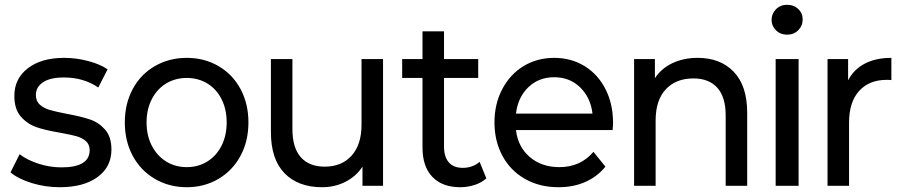

<svg xmlns="http://www.w3.org/2000/svg" viewBox="-20 -777 3772 803"><path d="M112.5 -11.5C150.2 0.2 189.3 6 230 6C296.7 6 349.3 -8.2 388 -36.5C426.7 -64.8 446 -103 446 -151C446 -187 437.2 -215 419.5 -235C401.8 -255 380.7 -269.2 356 -277.5C331.3 -285.8 299 -293.7 259 -301C228.3 -307 204.8 -312.3 188.5 -317C172.2 -321.7 158.3 -329 147 -339C135.7 -349 130 -362.7 130 -380C130 -402 140 -419.7 160 -433C180 -446.3 209 -453 247 -453C302.3 -453 350.3 -439 391 -411L430 -487C408.7 -501.7 381.3 -513.3 348 -522C314.7 -530.7 281.3 -535 248 -535C184.7 -535 134.2 -520.5 96.5 -491.5C58.8 -462.5 40 -424 40 -376C40 -338.7 49.2 -309.7 67.5 -289C85.8 -268.3 107.7 -253.7 133 -245C158.3 -236.3 191 -228.7 231 -222C260.3 -216.7 283 -211.8 299 -207.5C315 -203.2 328.3 -196.3 339 -187C349.7 -177.7 355 -165 355 -149C355 -101 315.7 -77 237 -77C205 -77 173.3 -82 142 -92C110.7 -102 84 -115.3 62 -132L24 -56C45.3 -38 74.8 -23.2 112.5 -11.5Z M627.5 -29C667.2 -5.7 711.7 6 761 6C810.3 6 854.7 -5.7 894 -29C933.3 -52.3 964 -84.5 986 -125.5C1008 -166.5 1019 -213 1019 -265C1019 -317 1008 -363.5 986 -404.5C964 -445.5 933.3 -477.5 894 -500.5C854.7 -523.5 810.3 -535 761 -535C711.7 -535 667.2 -523.5 627.5 -500.5C587.8 -477.5 557 -445.5 535 -404.5C513 -363.5 502 -317 502 -265C502 -213 513 -166.5 535 -125.5C557 -84.5 587.8 -52.3 627.5 -29ZM847 -101.5C821.7 -85.8 793 -78 761 -78C729 -78 700.3 -85.8 675 -101.5C649.7 -117.2 629.7 -139.2 615 -167.5C600.3 -195.8 593 -228.3 593 -265C593 -301.7 600.3 -334.2 615 -362.5C629.7 -390.8 649.7 -412.7 675 -428C700.3 -443.3 729 -451 761 -451C793 -451 821.7 -443.3 847 -428C872.3 -412.7 892.2 -390.8 906.5 -362.5C920.8 -334.2 928 -301.7 928 -265C928 -228.3 920.8 -195.8 906.5 -167.5C892.2 -139.2 872.3 -117.2 847 -101.5Z M1582 -530H1492V-256C1492 -200 1478.2 -156.7 1450.5 -126C1422.8 -95.3 1385.3 -80 1338 -80C1294.7 -80 1261.3 -93.2 1238 -119.5C1214.7 -145.8 1203 -184.7 1203 -236V-530H1113V-225C1113 -149 1132 -91.5 1170 -52.5C1208 -13.5 1260.3 6 1327 6C1362.3 6 1394.8 -1.5 1424.5 -16.5C1454.2 -31.5 1478 -52.7 1496 -80V0H1582Z M2014 -31 1986 -100C1966 -83.3 1942.3 -75 1915 -75C1889.7 -75 1870.3 -82.7 1857 -98C1843.7 -113.3 1837 -135.3 1837 -164V-451H1980V-530H1837V-646H1747V-530H1662V-451H1747V-160C1747 -106.7 1760.8 -65.7 1788.5 -37C1816.2 -8.3 1855 6 1905 6C1925.7 6 1945.7 2.8 1965 -3.5C1984.3 -9.8 2000.7 -19 2014 -31Z M2542 -233C2543.3 -245 2544 -254.7 2544 -262C2544 -315.3 2533.5 -362.7 2512.5 -404C2491.5 -445.3 2462.3 -477.5 2425 -500.5C2387.7 -523.5 2345.3 -535 2298 -535C2250 -535 2207.2 -523.5 2169.5 -500.5C2131.8 -477.5 2102.2 -445.3 2080.5 -404C2058.8 -362.7 2048 -316.3 2048 -265C2048 -213 2059.2 -166.3 2081.5 -125C2103.8 -83.7 2135.3 -51.5 2176 -28.5C2216.7 -5.5 2263.3 6 2316 6C2357.3 6 2394.7 -1.3 2428 -16C2461.3 -30.7 2489.3 -52 2512 -80L2462 -142C2426 -99.3 2378.3 -78 2319 -78C2269.7 -78 2228.5 -92.2 2195.5 -120.5C2162.5 -148.8 2143.3 -186.3 2138 -233ZM2189.5 -412C2218.5 -440 2254.7 -454 2298 -454C2341.3 -454 2377.5 -439.8 2406.5 -411.5C2435.5 -383.2 2452.7 -346.7 2458 -302H2138C2143.3 -347.3 2160.5 -384 2189.5 -412Z M3049 -476.5C3011.7 -515.5 2961.3 -535 2898 -535C2858.7 -535 2823.5 -527.7 2792.5 -513C2761.5 -498.3 2737 -477.3 2719 -450V-530H2632V0H2722V-273C2722 -329.7 2736.2 -373.2 2764.5 -403.5C2792.8 -433.8 2831.3 -449 2880 -449C2923.3 -449 2956.7 -436 2980 -410C3003.3 -384 3015 -345.3 3015 -294V0H3105V-305C3105 -380.3 3086.3 -437.5 3049 -476.5Z M3224 -530V0H3320V-530ZM3225.5 -650C3237.8 -638 3253.3 -632 3272 -632C3290.7 -632 3306.2 -638.2 3318.5 -650.5C3330.8 -662.8 3337 -678 3337 -696C3337 -713.3 3330.8 -727.8 3318.5 -739.5C3306.2 -751.2 3290.7 -757 3272 -757C3253.3 -757 3237.8 -750.8 3225.5 -738.5C3213.2 -726.2 3207 -711.3 3207 -694C3207 -676.7 3213.2 -662 3225.5 -650Z M3597 -511C3566.3 -495 3543 -471.7 3527 -441V-530H3441V0H3531V-264C3531 -321.3 3545 -365.5 3573 -396.5C3601 -427.5 3639.3 -443 3688 -443C3696 -443 3702.7 -442.7 3708 -442V-535C3664.7 -535 3627.7 -527 3597 -511Z"/></svg>

Font: Rookery
Style: Regular
Weight: 400
Designer: Ryan Kimball / Julieta Ulanovsky
Foundry: Motorola Mobility LLC.
Version: Version 1.0